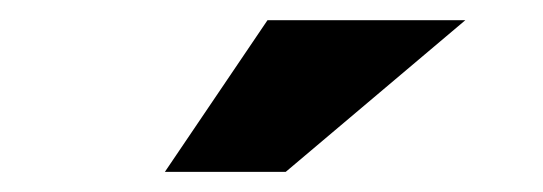

<svg xmlns="http://www.w3.org/2000/svg" viewBox="-20 -776 540 191"><path d="M442.9 -755.9 264.2 -605H144L246.1 -755.9Z"/></svg>

Font: Ultra
Style: Regular
Weight: 400
Designer: Astigmatic (AOETI)
Foundry: Astigmatic (AOETI)
Version: Version 1.000